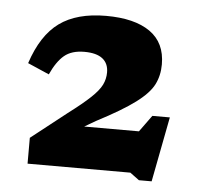

<svg xmlns="http://www.w3.org/2000/svg" viewBox="-38 -753 498 481"><g transform="rotate(5 210.5 -512.5)"><path d="M272 -370.5 347.5 -474.5H391.5L360 -311H328L305 -328H46.5V-393L135.5 -463Q172 -490.5 191.2 -508.8Q210.5 -527 217.8 -541.8Q225 -556.5 225 -573Q225 -595.5 209.8 -607.5Q194.5 -619.5 164 -619.5Q132 -619.5 113.5 -604Q95 -588.5 80 -555.5L26 -579Q49.5 -650.5 93.2 -682.2Q137 -714 210.5 -714Q282 -714 321 -686.8Q360 -659.5 360 -605Q360 -577 348.5 -554.2Q337 -531.5 304.2 -507Q271.5 -482.5 208 -449.5L132.5 -405.5L132 -433H367.5Z"/></g></svg>

Font: Newsreader 7pt
Style: Bold
Weight: 700
Designer: Hugues Gentile
Foundry: Production Type
Version: Version 1.003